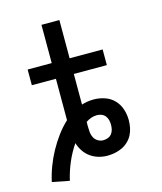

<svg xmlns="http://www.w3.org/2000/svg" viewBox="-120 -823 840 994"><g transform="rotate(-15 300.0 -326.0)"><path d="M130 83 38 65Q47 24 62 -15.5Q77 -55 97 -91.5Q117 -128 142 -162Q167 -196 197 -224V-446H68V-530H197V-735H293V-530H470V-446H293V-282Q308 -287 324.5 -289.5Q341 -292 357 -292Q387 -292 416 -282.5Q445 -273 466 -251.5Q487 -230 496.5 -201Q506 -172 506 -142Q506 -142 506 -142Q506 -142 506 -142Q506 -142 506 -142Q506 -142 506 -142Q506 -122 502 -101.5Q498 -81 488.5 -63Q479 -45 464 -31Q449 -17 431 -8.5Q413 0 392.5 4Q372 8 352 8Q328 8 304.5 1Q281 -6 261.5 -20Q242 -34 228.5 -54.5Q215 -75 208 -98Q180 -57 160.5 -11Q141 35 130 83ZM352 -75Q365 -75 377 -79.5Q389 -84 397 -94Q405 -104 408 -116.5Q411 -129 411 -142Q411 -155 408 -167.5Q405 -180 397 -190Q389 -200 377 -204.5Q365 -209 352 -209Q336 -209 321 -203.5Q306 -198 293 -189Q293 -183 293 -176.5Q293 -170 293 -163Q293 -148 294.5 -133Q296 -118 303 -104.5Q310 -91 323.5 -83Q337 -75 352 -75Z"/></g></svg>

Font: Iosevka Curly Medium Extended
Style: Regular
Weight: 500
Width: 7
Monospace: yes
Designer: Belleve Invis
Foundry: Belleve Invis
Version: Version 11.1.0; ttfautohint (v1.8.3)